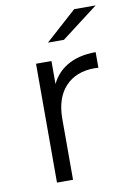

<svg xmlns="http://www.w3.org/2000/svg" viewBox="-84 -783 568 836"><g transform="rotate(-10 200.5 -365.5)"><path d="M99.1 0V-525.5H167.3V-381.9L160.2 -407Q182.3 -466.5 234.3 -498.4Q286.2 -530.2 363.5 -530.2V-460.9Q359.1 -461.5 355 -461.8Q351 -462 346.7 -462Q264.5 -462 217.3 -411.6Q170.1 -361.2 170.1 -268.4V0ZM166.1 -607 303.9 -730.6H398.8L236.9 -607Z"/></g></svg>

Font: Montserrat Alternates Thin
Style: Regular
Weight: 100
Designer: Julieta Ulanovsky
Foundry: Julieta Ulanovsky
Version: Version 9.000